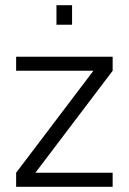

<svg xmlns="http://www.w3.org/2000/svg" viewBox="-20 -718 495 738"><path d="M42 -500H413V-446L116 -54H413V0H42V-54L339 -446H42ZM197 -623V-698H257V-623Z"/></svg>

Font: Titillium Web
Style: Light
Weight: 300
Version: Version 1.001;PS 57.000;hotconv 1.0.70;makeotf.lib2.5.55311